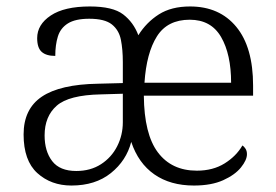

<svg xmlns="http://www.w3.org/2000/svg" viewBox="-20 -564 855 594"><path d="M201 10Q138 10 95.5 -28.5Q53 -67 53 -148Q53 -227 109.5 -265Q166 -303 283 -305L360 -307V-372Q360 -411 354 -441Q348 -471 326 -488.5Q304 -506 256 -506Q213 -506 190 -491.5Q167 -477 159 -451Q151 -425 151 -391Q123 -391 109 -403.5Q95 -416 95 -446Q95 -488 137 -516Q179 -544 258 -544Q329 -544 361 -519.5Q393 -495 408 -455Q433 -495 471.5 -519.5Q510 -544 568 -544Q659 -544 711 -481Q763 -418 763 -299V-268H425Q426 -149 468.5 -92.5Q511 -36 589 -36Q639 -36 675 -58.5Q711 -81 730 -114Q735 -111 739.5 -104Q744 -97 744 -87Q744 -69 725.5 -46Q707 -23 670.5 -6.5Q634 10 580 10Q507 10 457.5 -24.5Q408 -59 386 -125Q371 -67 323 -28.5Q275 10 201 10ZM695 -308Q695 -396 664 -449.5Q633 -503 567 -503Q498 -503 465.5 -451.5Q433 -400 427 -308ZM216 -35Q260 -35 292.5 -56Q325 -77 342.5 -111.5Q360 -146 360 -186V-274L292 -272Q193 -270 155.5 -237Q118 -204 118 -145Q118 -96 141.5 -65.5Q165 -35 216 -35Z"/></svg>

Font: Noto Serif Malayalam Light
Style: Regular
Weight: 300
Designer: Indian type Foundry, Jelle Bosma, Monotype Design Team
Foundry: Monotype Imaging Inc.
Version: Version 2.104; ttfautohint (v1.8.4.7-5d5b)